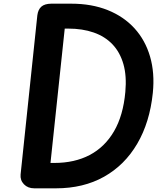

<svg xmlns="http://www.w3.org/2000/svg" viewBox="-20 -1024 865 1044"><path d="M166 0Q131.5 0 110.2 -22Q89 -44 92 -75.5L183 -940.5Q187 -972 204.8 -987.8Q222.5 -1003.5 258.5 -1004H367.5Q478.5 -1004 565.8 -969Q653 -934 711.5 -869.8Q770 -805.5 796 -716.2Q822 -627 811 -519Q794.5 -359 726.2 -242.5Q658 -126 545.8 -63Q433.5 0 284.5 0ZM254.5 -138H275.5Q385.5 -138 467.8 -181.2Q550 -224.5 600 -310.2Q650 -396 661.5 -524Q669.5 -611 651 -675.5Q632.5 -740 591.5 -783Q550.5 -826 489.5 -847.2Q428.5 -868.5 351 -868.5H332Z"/></svg>

Font: Edu NSW ACT Hand
Style: Regular
Weight: 400
Designer: Tina and Corey Anderson, Eben Sorkin, Mirko Velimirovic
Foundry: Sorkin Type Co.
Version: Version 2.000